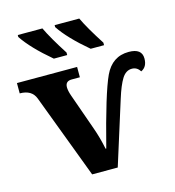

<svg xmlns="http://www.w3.org/2000/svg" viewBox="-113 -861 870 956"><g transform="rotate(-15 322.5 -383.0)"><path d="M244.1 0 80.1 -435.1Q62 -482.9 0 -482.9V-536.1H310.1V-482.9H268.1Q234.9 -482.9 234.9 -451.2Q234.9 -433.6 244.1 -407.2L311 -217.8Q329.6 -166 341.8 -106H345.2Q413.6 -374.5 452.6 -458.3Q491.7 -542 577.1 -542Q645 -542 645 -490.2Q645 -446.8 612.8 -432.1Q597.7 -457 570.8 -457Q539.6 -457 519.3 -424.3Q499 -391.6 479 -327.1L376 0ZM398.9 -606Q299.8 -689.5 255.9 -755.9V-766.1H382.8Q408.7 -710.9 467.8 -619.1V-606ZM209 -606Q109.9 -689.5 65.9 -755.9V-766.1H192.9Q218.8 -710.9 277.8 -619.1V-606Z"/></g></svg>

Font: Droid Serif
Style: Bold
Weight: 700
Designer: Monotype Design team
Foundry: Monotype Imaging Inc.
Version: Version 1.03